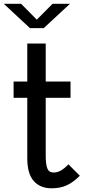

<svg xmlns="http://www.w3.org/2000/svg" viewBox="-49 -979 456 1010"><path d="M222.5 11.5Q162.5 11.5 128.5 -26.8Q94.5 -65 94.5 -146.5V-464.5H22.5V-550H94.5V-750H191.5V-550H322V-464.5H191.5V-159Q191.5 -114.5 200 -93Q208.5 -71.5 233 -71.5Q253 -71.5 271 -81.8Q289 -92 311 -114.5L371 -54.5Q335.5 -19.5 301.8 -4Q268 11.5 222.5 11.5ZM-29 -959H62L144.5 -875.5L227.5 -959H319L181 -831H108.5Z"/></svg>

Font: Junction Medium
Style: Regular
Weight: 500
Designer: Caroline Hadilaksono
Foundry: Caroline Hadilaksono, Tyler Finck, The League of Moveable Type
Version: Version 2.000; ttfautohint (v1.8.3)